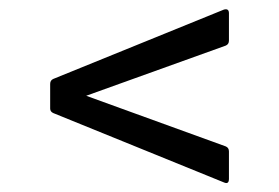

<svg xmlns="http://www.w3.org/2000/svg" viewBox="-20 -508 612 421"><path d="M471 -108 97 -260Q90 -263 90 -270V-324Q90 -332 97 -335L471 -487Q482 -490 482 -479V-419Q482 -411 475 -408L169 -298L475 -187Q482 -184 482 -176V-116Q482 -103 471 -108Z"/></svg>

Font: Sofia Sans Semi Condensed
Style: Regular
Weight: 400
Designer: Botio Nikoltchev, Ani Petrova
Foundry: lettersoup
Version: Version 4.100; ttfautohint (v1.8.4.7-5d5b)